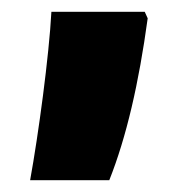

<svg xmlns="http://www.w3.org/2000/svg" viewBox="-20 -166 313 325"><path d="M230 -135 225 -146H67C63 -71 45 62 31 139H165C194 66 215 -25 230 -135Z"/></svg>

Font: Noto Sans Thai ExtCond Blk
Style: Regular
Weight: 900
Width: 2
Designer: Monotype Design Team
Foundry: Monotype Imaging Inc.
Version: Version 2.002